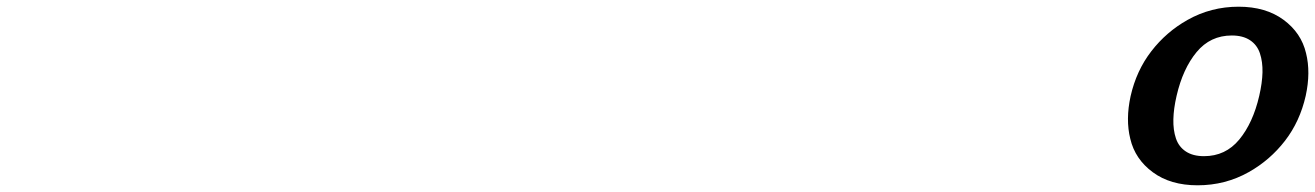

<svg xmlns="http://www.w3.org/2000/svg" viewBox="-20 -533 3884 567"><path d="M3835.9 -250Q3818.8 -174.3 3774.7 -117.2Q3730.5 -60.1 3668 -24.9Q3598.6 14.2 3516.6 14.2Q3436.5 14.2 3384.3 -24.4Q3332 -63 3317.9 -123Q3303.7 -179.7 3318.8 -249Q3335.9 -324.7 3380.1 -381.8Q3424.3 -439 3486.8 -474.1Q3556.2 -513.2 3637.7 -513.2Q3717.8 -513.2 3770.3 -474.6Q3822.8 -436 3836.9 -376Q3851.1 -319.3 3835.9 -250ZM3535.6 -71.8Q3599.1 -71.8 3639.6 -120.8Q3680.2 -169.9 3698.7 -250Q3707.5 -288.1 3708.3 -319.3Q3709 -350.6 3700.7 -375.5Q3692.4 -400.4 3671.4 -414.3Q3650.4 -428.2 3617.7 -428.2Q3554.2 -428.2 3513.7 -379.2Q3473.1 -330.1 3454.6 -250Q3445.8 -211.9 3445.1 -180.7Q3444.3 -149.4 3452.6 -124.5Q3460.9 -99.6 3481.9 -85.7Q3502.9 -71.8 3535.6 -71.8Z"/></svg>

Font: Perun
Style: Bold Italic
Weight: 700
Italic angle: -12°
Foundry: Copyright (c) Stefan Peev, Context Ltd, 2016
Version: Version 001.000